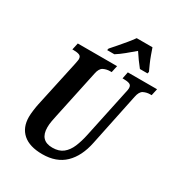

<svg xmlns="http://www.w3.org/2000/svg" viewBox="-215 -1072 1137 1223"><g transform="rotate(30 353.0 -460.5)"><path d="M279 10Q185 10 136 -33Q87 -76 87 -154Q87 -174 91 -204Q95 -234 99 -252L173 -594Q176 -610 177.5 -618Q179 -626 179 -630Q179 -652 163 -658Q147 -664 122 -664H112L123 -714H412L401 -664H390Q364 -664 341.5 -653Q319 -642 311 -601L236 -249Q231 -227 226.5 -202Q222 -177 222 -155Q222 -58 314 -58Q362 -58 391.5 -81.5Q421 -105 438.5 -146.5Q456 -188 467 -241L543 -599Q548 -619 548 -630Q548 -652 532 -658Q516 -664 491 -664H481L491 -714H706L695 -664H684Q659 -664 636.5 -653Q614 -642 606 -600L526 -216Q504 -108 443 -49Q382 10 279 10ZM309 -784Q326 -803 348 -828.5Q370 -854 392.5 -881Q415 -908 431 -931H547Q554 -910 564 -882.5Q574 -855 585.5 -829Q597 -803 606 -784L603 -771H547Q533 -788 513 -815.5Q493 -843 479 -865Q446 -837 417.5 -813.5Q389 -790 359 -771H306Z"/></g></svg>

Font: Noto Serif ExtraCondensed
Style: Bold Italic
Weight: 700
Width: 2
Italic angle: -12°
Designer: Monotype Design Team
Foundry: Monotype Imaging Inc.
Version: Version 2.013; ttfautohint (v1.8.4.7-5d5b)